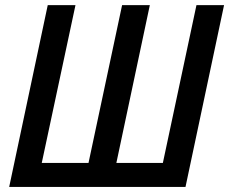

<svg xmlns="http://www.w3.org/2000/svg" viewBox="-20 -734 900 754"><path d="M16.1 0 167.5 -713.9H276.4L144 -94.2H327.6L459.5 -713.9H568.4L437 -94.2H619.6L751.5 -713.9H859.9L708.5 0Z"/></svg>

Font: Open Sans SemiCondensed SemiBold
Style: Italic
Weight: 600
Width: 4
Italic angle: -12°
Designer: Monotype Design Team
Foundry: Monotype Imaging Inc.
Version: Version 3.000